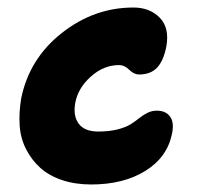

<svg xmlns="http://www.w3.org/2000/svg" viewBox="-20 -473 534 508"><path d="M221.2 15.1Q178.7 15.1 144 3.4Q109.4 -8.3 86.4 -29.1Q63.5 -49.8 48.8 -78.6Q34.2 -107.4 32 -141.4Q29.8 -175.3 36.1 -212.9Q57.6 -317.9 143.3 -385.5Q229 -453.1 333 -453.1Q376.5 -453.1 402.8 -426Q429.2 -398.9 419.9 -349.1Q412.6 -312 395.5 -293.9Q378.4 -275.9 348.1 -275.9Q334.5 -275.9 322 -288.3Q309.6 -300.8 294.9 -300.8Q254.4 -300.8 220.5 -270.5Q186.5 -240.2 179.2 -201.2Q172.9 -166.5 188.2 -145.8Q203.6 -125 240.2 -125Q269 -125 291 -130.6Q313 -136.2 325.7 -144.3Q338.4 -152.3 348.6 -160.6Q358.9 -168.9 370.4 -174.6Q381.8 -180.2 395 -180.2Q418.5 -180.2 429.9 -164.6Q441.4 -148.9 435.1 -119.1Q422.4 -56.6 364.5 -20.8Q306.6 15.1 221.2 15.1Z"/></svg>

Font: Shantell Sans Irregular Bouncy
Style: Bold Italic
Weight: 700
Italic angle: -11.31°
Designer: Stephen Nixon, Anya Danilova, Shantell Martin
Foundry: Arrow Type
Version: Version 1.006;[9816181b4]